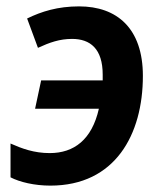

<svg xmlns="http://www.w3.org/2000/svg" viewBox="-20 -572 514 602"><path d="M138 10C341 10 428 -150 428 -334C428 -483 347 -552 228 -552C161 -552 110 -536 65 -514L99 -422C136 -439 167 -450 206 -450C263 -450 302 -419 302 -338C302 -332 302 -325 302 -320H109L90 -231H290C268 -134 212 -92 136 -92C87 -92 49 -106 13 -122V-16C42 -1 88 10 138 10Z"/></svg>

Font: Noto Sans SemiBold
Style: Italic
Weight: 600
Italic angle: -12°
Designer: Monotype Design Team
Foundry: Monotype Imaging Inc.
Version: Version 2.013